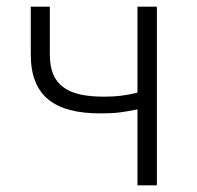

<svg xmlns="http://www.w3.org/2000/svg" viewBox="-20 -554 588 574"><path d="M391 0H449V-534H391V-277C354 -268 327 -265 291 -265C180 -265 129 -300 129 -391V-534H72V-391C72 -267 143 -215 280 -215C331 -215 349 -219 391 -227Z"/></svg>

Font: Noto Sans TC Light
Style: Regular
Weight: 300
Designer: Ryoko NISHIZUKA 西塚涼子 (kana, bopomofo & ideographs); Paul D. Hunt (Latin, Greek & Cyrillic); Sandoll Communications 산돌커뮤니
Foundry: Adobe
Version: Version 2.004;hotconv 1.0.118;makeotfexe 2.5.65603